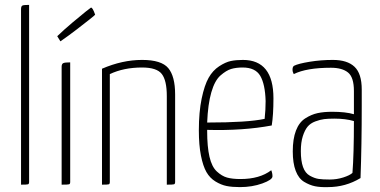

<svg xmlns="http://www.w3.org/2000/svg" viewBox="-20 -755 1553 785"><path d="M99 -11Q99 -3 94.5 -1.5Q90 0 66 0V-717Q66 -730 72 -732.5Q78 -735 99 -735Z M227 -586 214 -607Q242 -634 276.5 -663Q311 -692 331 -708Q351 -724 352 -724Q359 -724 369 -695Q368 -693 348 -677Q328 -661 293.5 -634.5Q259 -608 227 -586ZM267 -11Q267 -3 262.5 -1.5Q258 0 232 0V-482Q232 -494 239 -497Q246 -500 267 -500Z M397 -474Q480 -510 561 -510Q640 -510 668 -476.5Q696 -443 696 -369V-11Q696 -3 691.5 -1.5Q687 0 662 0V-362Q662 -426 641.5 -452.5Q621 -479 561 -479Q486 -479 429 -452V-11Q429 -3 425 -1.5Q421 0 397 0Z M963 -23Q1042 -23 1089 -59Q1094 -47 1094 -34Q1094 -20 1052.5 -5Q1011 10 961 10Q929 10 906.5 5.5Q884 1 861 -13Q838 -27 824 -51.5Q810 -76 801.5 -119Q793 -162 793 -222Q793 -297 804.5 -352Q816 -407 833 -437Q850 -467 876 -484Q902 -501 923.5 -505.5Q945 -510 973 -510Q1098 -510 1098 -353Q1098 -285 1091 -242Q974 -220 827 -224V-219Q827 -155 836.5 -114Q846 -73 866.5 -54Q887 -35 908.5 -29Q930 -23 963 -23ZM972 -479Q945 -479 925 -473Q905 -467 881.5 -446.5Q858 -426 844 -377.5Q830 -329 827 -254Q992 -254 1062 -269Q1066 -306 1066 -342Q1064 -411 1044 -445Q1024 -479 972 -479Z M1176 -470Q1176 -482 1182 -486Q1200 -495 1246 -502.5Q1292 -510 1341 -510Q1400 -510 1429.5 -482Q1459 -454 1459 -389V-325Q1459 -160 1454 -27Q1393 10 1321 10Q1290 11 1268 6.5Q1246 2 1223.5 -11.5Q1201 -25 1189 -56.5Q1177 -88 1177 -136Q1177 -187 1190 -221Q1203 -255 1228 -271Q1253 -287 1278.5 -292.5Q1304 -298 1338 -298Q1393 -298 1427 -288V-383Q1427 -439 1403 -458.5Q1379 -478 1333 -478Q1233 -478 1181 -452Q1176 -461 1176 -470ZM1427 -260Q1393 -270 1347 -270Q1322 -270 1305.5 -268Q1289 -266 1269 -258.5Q1249 -251 1237.5 -237Q1226 -223 1218 -198Q1210 -173 1210 -137Q1210 -97 1219 -72Q1228 -47 1247 -36.5Q1266 -26 1282.5 -23.5Q1299 -21 1328 -21Q1357 -21 1383.5 -29.5Q1410 -38 1421 -48Q1427 -123 1427 -260Z"/></svg>

Font: Yanone Kaffeesatz Thin
Style: Regular
Weight: 250
Designer: Yanone (Cyrillic: Daniel Pouzeot)
Foundry: Yanone
Version: Version 1.003;PS 001.003;hotconv 1.0.88;makeotf.lib2.5.64775